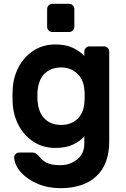

<svg xmlns="http://www.w3.org/2000/svg" viewBox="-20 -762 659 1002"><path d="M45 0ZM420 -50Q399 -26 362 -8Q325 10 269 10Q204 10 154.5 -22.5Q105 -55 77 -108.5Q49 -162 46 -225L45 -260L46 -295Q49 -358 77 -411.5Q105 -465 154.5 -497.5Q204 -530 269 -530Q324 -530 361 -512Q398 -494 420 -470V-493Q420 -504 428 -512Q436 -520 447 -520H523Q534 -520 542 -512Q550 -504 550 -493V-24Q550 95 483 157.5Q416 220 296 220Q230 220 176 197Q122 174 89.5 137.5Q57 101 54 61Q53 50 61.5 42Q70 34 81 34H149Q161 34 170.5 41.5Q180 49 190 61Q206 80 229 90Q252 100 296 100Q344 100 382 70.5Q420 41 420 -13ZM299 -110Q349 -110 382 -139.5Q415 -169 420 -222Q422 -242 422 -260Q422 -278 420 -298Q415 -349 381.5 -379.5Q348 -410 299 -410Q248 -410 215 -380Q182 -350 176 -288Q175 -278 175 -260Q175 -184 208.5 -147Q242 -110 299 -110ZM368 -715V-622Q368 -611 360 -603Q352 -595 341 -595H253Q242 -595 234 -603Q226 -611 226 -622V-715Q226 -726 234 -734Q242 -742 253 -742H341Q352 -742 360 -734Q368 -726 368 -715Z"/></svg>

Font: Hezaedrus Medium
Style: Regular
Weight: 500
Designer: Hubert & Fischer
Foundry: Hubert & Fischer
Version: Version 1.10;September 3, 2019;FontCreator 11.5.0.2425 64-bi